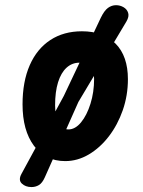

<svg xmlns="http://www.w3.org/2000/svg" viewBox="-20 -630 564 758"><path d="M237.5 6Q159 6 114 -54.5Q69 -115 69 -218Q69 -308 97.5 -372.8Q126 -437.5 178.8 -472Q231.5 -506.5 303.5 -506.5Q388.5 -506.5 436.8 -457.2Q485 -408 485 -317.5Q485 -253.5 464.8 -195.2Q444.5 -137 409.8 -91.8Q375 -46.5 330.5 -20.2Q286 6 237.5 6ZM250 -119Q277 -119 300 -147Q323 -175 337.2 -220.5Q351.5 -266 351.5 -318.5Q351.5 -351 335.8 -366.8Q320 -382.5 293.5 -382.5Q264.5 -382.5 242.8 -362.8Q221 -343 209.2 -305.2Q197.5 -267.5 197.5 -214Q197.5 -170 211.8 -144.5Q226 -119 250 -119ZM104.5 108.5Q80.5 108.5 66 94.5Q51.5 80.5 65 56L232 -251.5L378 -560Q391.5 -588 406.2 -598.8Q421 -609.5 438 -609.5Q454 -609.5 467.8 -601.5Q481.5 -593.5 486 -579Q490.5 -564.5 479 -545L289.5 -227.5L157 70Q147 92.5 133.8 100.5Q120.5 108.5 104.5 108.5Z"/></svg>

Font: Edu VIC WA NT Hand
Style: Regular
Weight: 400
Designer: Tina and Corey Anderson, Eben Sorkin, Mirko Velimirovic
Foundry: Google for Education
Version: Version 1.000